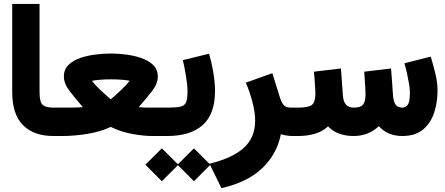

<svg xmlns="http://www.w3.org/2000/svg" viewBox="-20 -702 2297 991"><path d="M267.1 0H254.9Q154.8 0 98.9 -55.9Q43 -111.8 43 -227.1V-681.6H184.1V-226.6Q184.1 -174.8 200.2 -160.6Q216.3 -146.5 254.9 -146.5H267.1Z M695.8 -148.9Q715.3 -147 735.4 -146.7Q755.4 -146.5 767.6 -146.5H790V0H767.6Q719.7 0 660.6 -11Q601.6 -22 551.8 -46.9Q498.5 -22 431.2 -11Q363.8 0 299.8 0H247.6V-146.5H301.3Q321.8 -146.5 352.3 -146.7Q382.8 -147 407.7 -148.9Q371.6 -190.9 340.6 -230.5Q309.6 -270 309.6 -307.1Q309.6 -343.8 333.7 -367.2Q357.9 -390.6 395.8 -403.3Q433.6 -416 475.6 -420.9Q517.6 -425.8 553.2 -425.8Q586.4 -425.8 627.4 -420.9Q668.5 -416 706.8 -403.3Q745.1 -390.6 769.8 -367.4Q794.4 -344.2 794.4 -307.1Q794.4 -269.5 763.7 -230.2Q732.9 -190.9 695.8 -148.9ZM552.2 -292.5Q525.4 -292.5 499.5 -290.5Q473.6 -288.6 454.6 -284.7Q472.7 -261.7 495.6 -239.7Q518.6 -217.8 535.2 -203.6Q551.8 -189.5 551.8 -189.5Q551.8 -189.5 568.6 -203.9Q585.4 -218.3 608.4 -240.2Q631.3 -262.2 649.4 -285.2Q628.9 -289.1 604.2 -290.8Q579.6 -292.5 552.2 -292.5Z M1059.1 -424.8Q1071.8 -381.8 1080.8 -329.6Q1089.8 -277.3 1089.8 -232.4Q1089.8 -113.3 1026.4 -56.6Q962.9 0 843.3 0H770.5V-146.5H843.3Q888.7 -146.5 910.9 -151.4Q933.1 -156.2 940.4 -174.1Q947.8 -191.9 947.8 -231Q947.8 -264.2 939.9 -310.3Q932.1 -356.4 923.8 -391.6ZM730.5 147.9 815.4 63.5 898.4 146 981 63.5 1065.9 148.4 981 233.4 898.4 150.4 815.4 233.4Z M1429.7 -9.3Q1409.7 92.8 1333.7 165.8Q1257.8 238.8 1123 269L1061 143.1Q1180.7 113.8 1238.8 60.8Q1296.9 7.8 1296.9 -79.1Q1296.9 -123 1282.7 -176.3Q1268.6 -229.5 1249 -275.4L1385.7 -324.2L1425.3 -197.3Q1436 -166 1448 -156.2Q1460 -146.5 1484.9 -146.5H1503.9V0H1490.2Q1473.1 0 1457.8 -2.7Q1442.4 -5.4 1429.7 -9.3Z M2057.1 -146.5Q2072.3 -146.5 2084 -160.4Q2095.7 -174.3 2095.7 -225.6Q2095.7 -243.2 2091.3 -269.3Q2086.9 -295.4 2080.6 -323.7Q2074.2 -352.1 2067.4 -375.5L2203.1 -409.7Q2215.8 -368.2 2227.1 -322.5Q2238.3 -276.9 2238.3 -232.9Q2238.3 -174.8 2221.2 -121.6Q2204.1 -68.4 2164.8 -34.4Q2125.5 -0.5 2057.6 0Q1980 0 1935.5 -50.8Q1881.8 0 1804.7 0Q1764.2 0 1730.5 -12.2Q1696.8 -24.4 1673.3 -49.8Q1645 -23.4 1605.5 -11.7Q1565.9 0 1518.1 0H1484.4V-146.5H1519Q1572.3 -146.5 1590.1 -160.6Q1607.9 -174.8 1607.9 -219.2Q1607.9 -226.6 1606.7 -247.1Q1605.5 -267.6 1603.8 -291.5Q1602.1 -315.4 1600.6 -332L1739.7 -348.6L1750 -207.5Q1754.4 -146.5 1805.7 -146.5Q1840.8 -146.5 1853.8 -161.9Q1866.7 -177.2 1866.7 -219.2Q1866.7 -225.6 1865.5 -246.3Q1864.3 -267.1 1862.8 -291.3Q1861.3 -315.4 1859.9 -332L1998.5 -348.6L2008.8 -207.5Q2011.2 -175.3 2022.7 -160.9Q2034.2 -146.5 2057.1 -146.5Z"/></svg>

Font: Vazir Black FD
Style: Black-FD
Weight: 900
Designer: Saber Rastikerdar
Foundry: Saber Rastikerdar
Version: Version 30.0.0